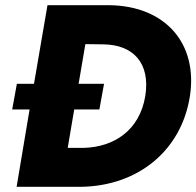

<svg xmlns="http://www.w3.org/2000/svg" viewBox="-20 -720 757 740"><path d="M292 0C513 -3 680 -141 712 -350C743 -553 617 -697 402 -700H272H163L111 -397H45L27 -298H94L44 0ZM363 -298 381 -397H283L309 -550L380 -549C493 -547 560 -478 540 -350C518 -217 419 -153 302 -150H241L266 -298Z"/></svg>

Font: Jost*
Style: Bold Italic
Weight: 700
Italic angle: -10°
Version: Version 3.7